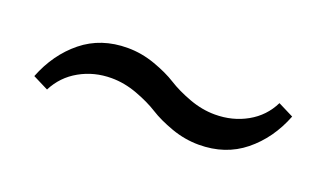

<svg xmlns="http://www.w3.org/2000/svg" viewBox="-30 -483 560 329"><g transform="rotate(20 250.0 -318.0)"><path d="M335 -260.7Q309.6 -260.7 284.9 -269.5Q260.3 -278.3 243.7 -288.8Q227.1 -299.3 203.4 -308.1Q179.7 -316.9 156.2 -316.9Q124.5 -316.9 98.4 -302.2Q72.3 -287.6 58.6 -260.7L30.3 -274.9Q47.9 -319.8 82 -347.4Q116.2 -375 164.6 -375Q189.9 -375 214.6 -366.2Q239.3 -357.4 255.9 -346.9Q272.5 -336.4 296.1 -327.6Q319.8 -318.8 343.3 -318.8Q375.5 -318.8 401.6 -333.5Q427.7 -348.1 440.9 -375L469.2 -360.8Q451.7 -315.9 417.5 -288.3Q383.3 -260.7 335 -260.7Z"/></g></svg>

Font: Elstob 18pt
Style: Bold
Weight: 700
Designer: Peter S. Baker
Version: Version 1.015